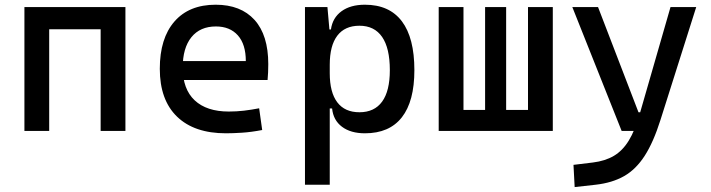

<svg xmlns="http://www.w3.org/2000/svg" viewBox="-20 -547 2970 802"><path d="M400.4 0V-517.6H503.9V0ZM82 0V-517.6H185.5V0ZM112.3 -424.8V-517.6H488.8V-424.8Z M923.8 9.8Q791.5 9.8 719.5 -59.8Q647.5 -129.4 647.5 -259.8Q647.5 -386.7 708.5 -457Q769.5 -527.3 880.9 -527.3Q985.8 -527.3 1043.2 -463.9Q1100.6 -400.4 1100.6 -279.3Q1100.6 -243.7 1097.7 -212.9H734.4V-292H1006.8Q1006.8 -361.8 973.6 -399.2Q940.4 -436.5 881.8 -436.5Q815.9 -436.5 779.5 -391.6Q743.2 -346.7 743.2 -264.6Q743.2 -174.8 793.2 -127.9Q843.3 -81.1 935.5 -81.1Q967.8 -81.1 999 -84.7Q1030.3 -88.4 1062.5 -94.7L1075.2 -3.9Q1029.3 4.9 991.2 7.3Q953.1 9.8 923.8 9.8Z M1253.9 224.6V-517.6H1347.7L1357.4 -408.2V224.6ZM1504.4 9.8Q1444.8 9.8 1408.4 -17.6Q1372.1 -44.9 1367.2 -93.8H1322.3L1357.4 -241.2Q1357.4 -161.1 1388.9 -119.6Q1420.4 -78.1 1481.4 -78.1Q1543.9 -78.1 1576.2 -122.6Q1608.4 -167 1608.4 -253.9Q1608.4 -345.7 1576.2 -392.6Q1543.9 -439.5 1481.4 -439.5Q1420.4 -439.5 1388.9 -397.9Q1357.4 -356.4 1357.4 -276.4L1322.3 -423.8H1362.3Q1369.1 -472.7 1406.5 -500Q1443.8 -527.3 1504.4 -527.3Q1606.4 -527.3 1658.7 -458Q1710.9 -388.7 1710.9 -253.9Q1710.9 -124 1658.7 -57.1Q1606.4 9.8 1504.4 9.8Z M2185.5 0V-517.6H2289.1V0ZM1833 0V-87.9H2271V0ZM1812.5 0V-517.6H1916V0ZM2006.3 0V-517.6H2094.2V0Z M2380.4 234.4 2375.5 141.6 2456.5 131.8Q2507.8 125.5 2544.2 104Q2580.6 82.5 2606.4 40.3Q2632.3 -2 2651.9 -70.3L2780.8 -517.6H2888.2L2738.8 -45.9Q2709.5 46.9 2673.1 103.5Q2636.7 160.2 2587.2 188.5Q2537.6 216.8 2468.3 224.6ZM2576.7 0 2370.6 -517.6H2478L2647 -78.1H2662.6V0Z"/></svg>

Font: Cascadia Code
Style: Regular
Weight: 400
Designer: Aaron Bell
Foundry: Saja Typeworks
Version: Version 2404.023